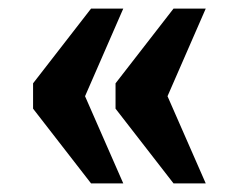

<svg xmlns="http://www.w3.org/2000/svg" viewBox="-20 -494 555 447"><path d="M384 -67H459L370 -270L459 -474H384L249 -300V-241ZM192 -67H267L178 -270L267 -474H192L57 -300V-241Z"/></svg>

Font: Noto Serif Devanagari Condensed Black
Style: Regular
Weight: 900
Width: 3
Designer: Universal Thirst, Indian Type Foundry and the Monotype Design Team
Foundry: Monotype Imaging Inc.
Version: Version 2.004